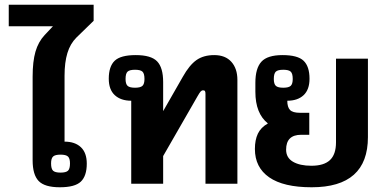

<svg xmlns="http://www.w3.org/2000/svg" viewBox="-20 -777 1623 812"><path d="M118 -99V-453Q118 -517 130 -558.5Q142 -600 169 -629L204 -666H17V-757H376V-689L303 -618Q277 -592 265 -552.5Q253 -513 253 -457V-178Q297 -178 322 -154.5Q347 -131 347 -85Q347 -33 322 -9Q297 15 233 15Q169 15 143.5 -11.5Q118 -38 118 -99ZM276 -86Q276 -107 267.5 -115Q259 -123 236 -123Q213 -123 204.5 -115Q196 -107 196 -86Q196 -63 204.5 -55Q213 -47 236 -47Q259 -47 267.5 -55Q276 -63 276 -86Z M535 -351Q491 -351 465.5 -374.5Q440 -398 440 -444Q440 -496 465 -520Q490 -544 554 -544Q619 -544 644.5 -517.5Q670 -491 670 -430V-307L753 -452Q781 -502 811 -523Q841 -544 886 -544Q933 -544 958.5 -515.5Q984 -487 984 -439V0H849V-380Q849 -388 847 -391.5Q845 -395 839 -395Q833 -395 828.5 -390Q824 -385 816 -371L670 -117V0H535ZM591 -443Q591 -466 582.5 -474Q574 -482 551 -482Q528 -482 519.5 -474Q511 -466 511 -443Q511 -422 519.5 -414Q528 -406 551 -406Q574 -406 582.5 -414Q591 -422 591 -443Z M1058 -147Q1058 -185 1070.5 -211.5Q1083 -238 1113 -255Q1060 -297 1060 -389V-427Q1060 -488 1085.5 -516Q1111 -544 1175 -544Q1239 -544 1264 -520Q1289 -496 1289 -444Q1289 -398 1264 -374.5Q1239 -351 1195 -351Q1195 -324 1206.5 -312Q1218 -300 1248 -300H1288V-207H1254Q1190 -207 1190 -144Q1190 -110 1219 -93Q1248 -76 1297 -76Q1350 -76 1375.5 -100Q1401 -124 1401 -175V-529H1536V-197Q1536 15 1298 15Q1179 15 1118.5 -27Q1058 -69 1058 -147ZM1218 -443Q1218 -466 1209.5 -474Q1201 -482 1178 -482Q1155 -482 1146.5 -474Q1138 -466 1138 -443Q1138 -422 1146.5 -414Q1155 -406 1178 -406Q1201 -406 1209.5 -414Q1218 -422 1218 -443Z"/></svg>

Font: Pridi Medium
Style: Regular
Weight: 500
Designer: Katatrad Team
Foundry: CadsonDemak
Version: Version 1.001